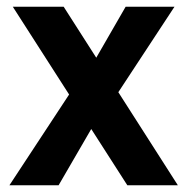

<svg xmlns="http://www.w3.org/2000/svg" viewBox="-20 -550 557 570"><path d="M358 0 18 -530H169L508 0ZM8 0 200 -292 240 -334 353 -530H498L316 -253L277 -212L154 0Z"/></svg>

Font: Radio Canada Big SemiBold
Style: Regular
Weight: 600
Designer: Étienne Aubert Bonn
Foundry: Coppers and Brasses
Version: Version 1.001